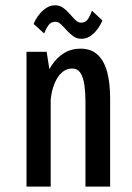

<svg xmlns="http://www.w3.org/2000/svg" viewBox="-20 -692 490 712"><path d="M78.3 0Q78.3 -109 78.3 -184Q78.3 -259 78.3 -308Q78.3 -357 78.3 -387.2Q78.3 -417.5 78.3 -436Q78.3 -454.5 78.3 -468.8Q78.3 -483 78.3 -500H153L168 -404.1V0ZM296.9 0V-317.1Q296.9 -348.3 293.1 -375.9Q289.4 -403.6 278.8 -420.7Q268.2 -437.9 247.2 -437.9Q228.7 -437.9 214.2 -426.9Q199.6 -415.9 189.4 -397.2Q179.2 -378.6 173.5 -355.4Q167.8 -332.2 167.2 -308L133.4 -312.3Q133.6 -350.3 143.4 -385.9Q153.1 -421.6 171.8 -449.9Q190.4 -478.3 217.2 -494.9Q244 -511.6 278.4 -511.6Q318.9 -511.6 343 -488.2Q367.1 -464.9 377.8 -423.7Q388.4 -382.4 388.4 -328V0ZM281.4 -548.1Q264.9 -548.1 251.6 -557.7Q238.4 -567.3 227.3 -579.7Q216.2 -592.1 206.2 -601.7Q196.2 -611.3 185.9 -611.3Q168.2 -611.3 158.8 -597.2Q149.4 -583.2 143.7 -568L104.9 -603Q106.1 -607.6 112.2 -618.8Q118.2 -629.9 128.7 -642.3Q139.1 -654.6 153.3 -663.5Q167.5 -672.4 184.7 -672.4Q201.2 -672.4 214.6 -662.8Q227.9 -653.1 239 -640.1Q250.1 -627.2 260.2 -617.5Q270.2 -607.9 280.5 -607.9Q297.8 -607.9 306.8 -622.1Q315.7 -636.4 321.1 -652.1L359.9 -616.1Q358.2 -611.8 352.3 -600.7Q346.4 -589.6 336.3 -577.5Q326.2 -565.4 312.5 -556.8Q298.9 -548.1 281.4 -548.1Z"/></svg>

Font: League Mono Thin Condensed
Style: Regular
Weight: 100
Width: 1
Designer: Tyler Finck
Foundry: The League of Moveable Type / Tyler Finck
Version: Version 2.300;RELEASE